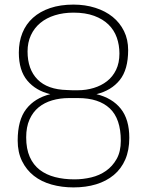

<svg xmlns="http://www.w3.org/2000/svg" viewBox="-20 -808 640 836"><path d="M300 8Q249 8 204.5 -4.5Q160 -17 127.5 -42.5Q95 -68 76 -106.5Q57 -145 57 -196Q57 -285 94 -333Q131 -381 199 -398Q136 -413 99 -457Q62 -501 62 -579Q62 -626 77.5 -664.5Q93 -703 123.5 -730.5Q154 -758 198.5 -773Q243 -788 300 -788Q351 -788 395 -774Q439 -760 470.5 -734.5Q502 -709 520 -672.5Q538 -636 538 -590Q538 -505 501.5 -459.5Q465 -414 400 -398Q469 -381 506 -334.5Q543 -288 543 -208Q543 -154 525.5 -113.5Q508 -73 475.5 -46Q443 -19 398.5 -5.5Q354 8 300 8ZM304 -27Q341 -27 377 -35.5Q413 -44 441.5 -64Q470 -84 488 -116Q506 -148 506 -195Q506 -291 458 -336Q410 -381 320 -381H280Q241 -381 207 -371Q173 -361 148 -340.5Q123 -320 108.5 -287.5Q94 -255 94 -210Q94 -160 109.5 -125Q125 -90 153 -68.5Q181 -47 219.5 -37Q258 -27 304 -27ZM319 -415Q355 -415 388 -425Q421 -435 446 -454.5Q471 -474 485.5 -504Q500 -534 500 -575Q500 -612 488.5 -644.5Q477 -677 452.5 -701Q428 -725 390 -739Q352 -753 300 -753Q256 -753 219 -741.5Q182 -730 155.5 -708Q129 -686 114.5 -654.5Q100 -623 100 -584Q100 -506 143.5 -462Q187 -418 272 -416Q283 -415 295 -415Q307 -415 319 -415Z"/></svg>

Font: Tanohe Sans ExtraLight
Style: Regular
Weight: 250
Designer: Village Type and Design LLC & Cristiano Sobral
Foundry: Cooper Hewitt Smithsonian Design Museum
Version: Version 1.00;May 30, 2020;FontCreator 12.0.0.2522 64-bit; tt